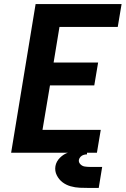

<svg xmlns="http://www.w3.org/2000/svg" viewBox="-20 -755 621 949"><path d="M35 0H459L478 -113H190L227 -333H446L465 -446H245L274 -622H562L581 -735H156ZM423 174H424Q424 174 424 174Q424 174 424 174H468L485 70H424Q411 70 398.5 68Q386 66 377 56.5Q368 47 370 35Q372 26 378.5 19.5Q385 13 393.5 10.5Q402 8 410 8V-11Q387 -11 364 -9.5Q341 -8 318 -1Q295 6 276.5 24.5Q258 43 254 66Q250 90 260.5 111Q271 132 288.5 145.5Q306 159 328.5 165.5Q351 172 375 173Q399 174 423 174Z"/></svg>

Font: Iosevka Sparkle Extrabold
Style: Italic
Weight: 800
Italic angle: -9°
Designer: Belleve Invis
Foundry: Belleve Invis
Version: Version 4.5.0; ttfautohint (v1.8.3)